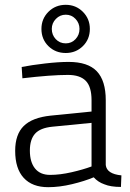

<svg xmlns="http://www.w3.org/2000/svg" viewBox="-20 -767 539 797"><path d="M43 -141Q43 -209 78.5 -244Q114 -279 190 -287L360 -304V-351Q360 -407 336 -431.5Q312 -456 262 -456Q192 -456 73 -442L70 -489Q111 -497 167 -503.5Q223 -510 265 -510Q345 -510 382 -471Q419 -432 419 -351V-82Q423 -45 484 -39L482 9Q439 9 413 -2Q387 -11 369 -31Q331 -15 279 -2.5Q227 10 180 10Q114 10 78.5 -28.5Q43 -67 43 -141ZM360 -76V-257L197 -241Q147 -236 125.5 -212Q104 -188 104 -142Q104 -94 125.5 -67.5Q147 -41 188 -41Q229 -41 277 -52Q325 -63 360 -76ZM152 -647Q152 -689 181 -718Q210 -747 253 -747Q295 -747 324 -718Q353 -689 353 -647Q353 -604 324 -575.5Q295 -547 253 -547Q210 -547 181 -575.5Q152 -604 152 -647ZM310 -647Q310 -671 293.5 -688.5Q277 -706 253 -706Q229 -706 212 -688.5Q195 -671 195 -647Q195 -622 211.5 -604.5Q228 -587 253 -587Q277 -587 293.5 -604.5Q310 -622 310 -647Z"/></svg>

Font: Cairo Light
Style: Regular
Weight: 300
Designer: Mohamed Gaber, Accademia di Belle Arti di Urbino and others
Foundry: Kief Type Foundry, Accademia di Belle Arti di Urbino and others
Version: Version 3.011